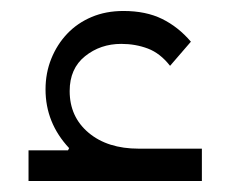

<svg xmlns="http://www.w3.org/2000/svg" viewBox="-20 -330 416 350"><path d="M32 -56H104L106 -60Q63 -106 63 -167Q63 -197 73.5 -223Q84 -249 102.5 -268.5Q121 -288 147 -299Q173 -310 205 -310Q246 -310 275.5 -295.5Q305 -281 328 -254L290 -210Q272 -233 249.5 -241.5Q227 -250 201 -250Q163 -250 135 -227.5Q107 -205 107 -164Q107 -117 141.5 -88Q176 -59 233 -59H348V0H32Z"/></svg>

Font: IBM Plex Sans Arabic Light
Style: Regular
Weight: 300
Designer: Mike Abbink, Paul van der Laan, Pieter van Rosmalen, Wael Morcos, Khajak Apelian
Foundry: Bold Monday
Version: Version 1.2